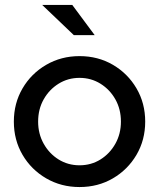

<svg xmlns="http://www.w3.org/2000/svg" viewBox="-20 -745 642 775"><path d="M301 10Q227.1 10 166.6 -25Q106.1 -60.1 71 -120Q35.9 -180 35.9 -254.1Q35.9 -328.3 71 -388.3Q106.1 -448.3 166.6 -483.4Q227.1 -518.5 301 -518.5Q375.6 -518.5 435.6 -483.5Q495.7 -448.4 530.9 -388.4Q566.1 -328.4 566.1 -254.2Q566.1 -179.9 530.9 -120Q495.7 -60.1 435.6 -25Q375.6 10 301 10ZM301 -77.8Q347.9 -77.8 385.7 -101.4Q423.5 -125.1 445.8 -165.1Q468.1 -205 468.1 -254.1Q468.1 -304.1 445.8 -343.8Q423.5 -383.5 385.6 -407.1Q347.7 -430.7 301 -430.7Q254.4 -430.7 216.5 -407.1Q178.5 -383.5 156.2 -343.8Q133.9 -304.2 133.9 -254.1Q133.9 -205.1 156.2 -165.1Q178.5 -125.1 216.4 -101.4Q254.4 -77.8 301 -77.8ZM278 -603.2 150.3 -725.1H271.7L362.2 -603.2Z"/></svg>

Font: Red Hat Display VF
Style: Regular
Weight: 300
Designer: Pentagram, MCKL
Foundry: Pentagram, MCKL
Version: Version 1.023